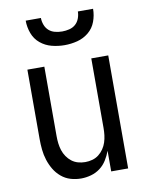

<svg xmlns="http://www.w3.org/2000/svg" viewBox="-84 -801 669 870"><g transform="rotate(-10 250.0 -366.0)"><path d="M219 8Q194 8 170.5 1Q147 -6 128 -22Q109 -38 96.5 -59Q84 -80 76.5 -103.5Q69 -127 66.5 -151.5Q64 -176 64 -200V-520H142V-200Q142 -183 144 -166.5Q146 -150 151 -134.5Q156 -119 165.5 -105Q175 -91 188 -81Q201 -71 217 -66.5Q233 -62 250 -62Q267 -62 283 -66.5Q299 -71 312 -81Q325 -91 334.5 -105Q344 -119 349 -134.5Q354 -150 356 -166.5Q358 -183 358 -200V-520H436V0H358V-95Q350 -73 337.5 -53Q325 -33 306.5 -19Q288 -5 265 1.5Q242 8 219 8ZM250 -600Q220 -600 191 -607.5Q162 -615 139 -634Q116 -653 105.5 -681.5Q95 -710 95 -740H165Q165 -724 171 -708Q177 -692 189 -681.5Q201 -671 217.5 -667Q234 -663 250 -663Q266 -663 282.5 -667Q299 -671 311 -681.5Q323 -692 329 -708Q335 -724 335 -740H405Q405 -710 394.5 -681.5Q384 -653 361 -634Q338 -615 309 -607.5Q280 -600 250 -600Z"/></g></svg>

Font: Iosevka
Style: Regular
Weight: 400
Monospace: yes
Designer: Belleve Invis
Foundry: Belleve Invis
Version: Version 33.2.3; ttfautohint (v1.8.4)